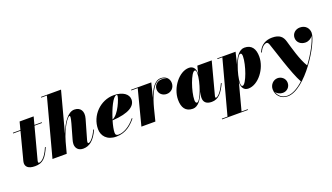

<svg xmlns="http://www.w3.org/2000/svg" viewBox="-83 -1401 3999 2312"><g transform="rotate(-20 1917.0 -245.0)"><path d="M345 -163 336 -165.5C276.5 -22.5 219.5 -13 206 -13C199 -13 195 -17 195 -26.5C195 -35.5 197.5 -45 199.5 -52L305.5 -451H402V-460H308L334.5 -560H154.5L128.5 -460H32V-451H126L44 -135C39 -115 30 -89 30 -68.5C30 -29 56 10 148 10C248 10 292.5 -42 345 -163Z M732.5 -324 679.5 -137C674.5 -120.5 670 -97.5 670 -82C670 -29 702.5 10 764.5 10C841 10 908 -36 963.5 -162L954.5 -165C915.5 -79.5 871 -32 846.5 -32C840 -32 836.5 -35.5 836.5 -47C836.5 -52 838.5 -62 840 -67L912.5 -319.5C938.5 -409.5 899.5 -469.5 821 -469.5C736.5 -469.5 665 -357.5 617.5 -236.5L754.5 -750H497.5V-741H570L372 0H554.5L592 -140.5C639.5 -309.5 719.5 -417 740 -417C751 -417 754 -402 732.5 -324Z M1182.5 -41.5C1182.5 -75.5 1193.5 -130.5 1211 -189.5C1428.5 -202 1511.5 -266.5 1511.5 -349C1511.5 -416.5 1442.5 -470 1325.5 -470C1155 -470 1010 -325 1010 -150C1010 -65 1067.5 10 1188.5 10C1315 10 1390.5 -64 1444.5 -129.5L1437 -135C1367.5 -46 1284 -4 1223 -4C1196.5 -4 1182.5 -12.5 1182.5 -41.5ZM1359 -460.5C1367 -460.5 1369 -455.5 1369 -447.5C1369 -416.5 1298.5 -231 1214 -199C1251.5 -322.5 1314.5 -460.5 1359 -460.5Z M1628.5 -451 1511.5 0H1690.5L1730 -157C1762 -277.5 1823.5 -460.5 1927.5 -460.5C1956 -460.5 1980.5 -452 1998 -436.5C1981 -447 1959 -452.5 1935.5 -452.5C1881 -452.5 1836 -415 1836 -358.5C1836 -303.5 1879 -265 1934 -265C1992 -265 2035.5 -309.5 2035.5 -368.5C2035.5 -430.5 1988.5 -469.5 1928 -469.5C1849.5 -469.5 1796 -377.5 1760 -278.5L1805.5 -460H1546.5V-451Z M2372 -371C2372 -431 2344 -470 2290 -470C2162 -470 2036.5 -305.5 2036.5 -152.5C2036.5 -55 2074.5 10 2170 10C2238.5 10 2288.5 -66.5 2321.5 -152L2312.5 -110C2311 -103 2309.5 -93 2309.5 -77.5C2309.5 -24.5 2340 10 2411.5 10C2499 10 2548 -53 2599.5 -162L2590.5 -165C2530 -34.5 2486.5 -20.5 2475.5 -20.5C2470.5 -20.5 2467.5 -24 2467.5 -29C2467.5 -33.5 2468 -38 2469.5 -43.5L2580 -460H2395.5L2371.5 -362C2371.5 -365.5 2372 -368.5 2372 -371ZM2364.5 -376C2364.5 -263 2283.5 -42.5 2240.5 -42.5C2225.5 -42.5 2220 -60 2220 -82.5C2220 -187.5 2298 -415.5 2346 -415.5C2357 -415.5 2364.5 -402.5 2364.5 -376Z M2798.5 -89C2798.5 -29 2826.5 10 2880.5 10C3008.5 10 3134 -154.5 3134 -307.5C3134 -405 3095 -470 3000.5 -470C2931 -470 2881 -391.5 2848 -305L2885.5 -460H2650.5V-451H2713L2527 241H2454.5V250H2786V241H2707L2800 -110C2799 -101.5 2798.5 -94.5 2798.5 -89ZM2806 -84C2806 -197 2888 -417.5 2931 -417.5C2946 -417.5 2950.5 -400 2950.5 -377.5C2950.5 -272.5 2872.5 -44.5 2824.5 -44.5C2813.5 -44.5 2806 -57.5 2806 -84Z M3294 260C3524 260 3824.5 -231 3824.5 -361C3824.5 -414 3788.5 -469.5 3711.5 -469.5C3654.5 -469.5 3609.5 -428.5 3609.5 -373C3609.5 -315 3656.5 -276 3716.5 -276C3755.5 -276 3793 -296.5 3811 -328C3793.5 -254.5 3726.5 -127 3639.5 -10C3578 -107 3534 -276 3507.5 -365.5C3489.5 -428.5 3452 -469.5 3355.5 -469.5C3279.5 -469.5 3205 -436.5 3172 -346.5L3181 -342.5C3204.5 -407 3247.5 -431.5 3270 -431.5C3290.5 -431.5 3297.5 -409 3301.5 -398.5C3328.5 -326.5 3429.5 16.5 3502.5 144.5C3432.5 208.5 3359.5 251.5 3293.5 251.5C3228 251.5 3181 212 3165.5 159C3183.5 184 3217 200.5 3253 200.5C3306 200.5 3347.5 160.5 3347.5 105.5C3347.5 46.5 3296.5 12 3251.5 12C3193.5 12 3150 63 3150 118C3150 196 3207 260 3294 260Z"/></g></svg>

Font: Bodoni* 24pt Fatface
Style: Italic
Weight: 900
Italic angle: -13°
Version: Version 2.3